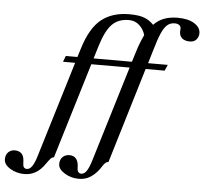

<svg xmlns="http://www.w3.org/2000/svg" viewBox="-256 -776 1159 1088"><g transform="rotate(5 323.0 -232.0)"><path d="M841 -634Q841 -614 828 -598.5Q815 -583 791 -583Q762 -583 746.5 -596.5Q731 -610 731 -634L732 -652Q732 -664 722.5 -671Q713 -678 697 -678Q671 -678 653.5 -662Q636 -646 621.5 -612.5Q607 -579 589 -517L566 -440H678L663 -406H555L391 138Q381 138 373.5 145Q366 152 359 163Q352 174 349 178Q329 207 300 227Q271 247 231 247Q187 247 150.5 224.5Q114 202 114 173Q114 147 129.5 132.5Q145 118 167 118Q220 118 220 187Q220 202 226.5 209.5Q233 217 243 217Q260 217 273 198Q286 179 299 137L464 -406H246L81 138Q70 139 61.5 148.5Q53 158 39 178Q-7 247 -78 247Q-123 247 -159 225Q-195 203 -195 173Q-195 147 -180 132.5Q-165 118 -143 118Q-118 118 -103.5 133Q-89 148 -89 187Q-89 217 -66 217Q-50 217 -36.5 197.5Q-23 178 -11 137L154 -406H85L98 -440H164L179 -488Q215 -607 277 -657Q339 -707 436 -707Q493 -707 523.5 -694.5Q554 -682 575 -659Q601 -686 634.5 -698.5Q668 -711 711 -711Q771 -711 806 -689Q841 -667 841 -634ZM493 -501Q507 -548 530 -596Q522 -627 497.5 -650.5Q473 -674 437 -674Q377 -674 341 -637.5Q305 -601 278 -512L256 -440H474Z"/></g></svg>

Font: Ibarra Real Nova SemiBold
Style: Italic
Weight: 600
Italic angle: -22°
Designer: Jose Maria Ribagorda & Octavio Pardo
Foundry: Octavio Pardo
Version: Version 1.014